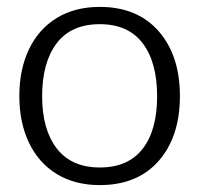

<svg xmlns="http://www.w3.org/2000/svg" viewBox="-20 -529 578 556"><path d="M501 -251Q501 -133 439.5 -63Q378 7 269 7Q197 7 144.5 -25Q92 -57 64 -115.5Q36 -174 36 -251Q36 -328 64 -386.5Q92 -445 144.5 -477Q197 -509 269 -509Q378 -509 439.5 -438.5Q501 -368 501 -251ZM435 -250Q435 -349 393 -404Q351 -459 269 -459Q186 -459 144 -403.5Q102 -348 102 -250Q102 -154 144.5 -99Q187 -44 269 -44Q351 -44 393 -98Q435 -152 435 -250Z"/></svg>

Font: Aleo Light
Style: Regular
Weight: 300
Designer: Alessio Laiso
Foundry: Alessio Laiso
Version: Version 2.000